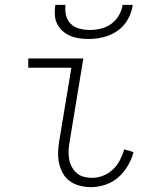

<svg xmlns="http://www.w3.org/2000/svg" viewBox="-20 -760 640 788"><path d="M354 8Q331 8 308.5 2.5Q286 -3 268 -15.5Q250 -28 239 -47Q228 -66 223 -88Q218 -110 218.5 -133.5Q219 -157 223 -181L273 -482H96V-520H322L265 -174Q262 -157 261.5 -139.5Q261 -122 264 -105.5Q267 -89 275 -74.5Q283 -60 295 -49.5Q307 -39 324 -34.5Q341 -30 358 -30Q381 -30 403.5 -39Q426 -48 443.5 -64.5Q461 -81 472 -102.5Q483 -124 490 -147L528 -136Q521 -108 505 -80.5Q489 -53 466 -32.5Q443 -12 413 -2Q383 8 354 8ZM343 -600Q323 -600 303.5 -603Q284 -606 267 -613.5Q250 -621 236 -633.5Q222 -646 214 -663Q206 -680 205 -700Q204 -720 207 -740H249Q246 -718 251 -697Q256 -676 270.5 -662Q285 -648 306 -642.5Q327 -637 349 -637Q371 -637 394 -642.5Q417 -648 436.5 -662Q456 -676 468 -697Q480 -718 483 -740H525Q522 -720 514 -700Q506 -680 493 -663Q480 -646 462 -633.5Q444 -621 424 -613.5Q404 -606 383.5 -603Q363 -600 343 -600Z"/></svg>

Font: Iosevka Extralight Extended
Style: Italic
Weight: 200
Width: 7
Italic angle: -9°
Monospace: yes
Designer: Belleve Invis
Foundry: Belleve Invis
Version: Version 32.5.0; ttfautohint (v1.8.4)